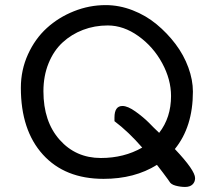

<svg xmlns="http://www.w3.org/2000/svg" viewBox="-20 -699 864 764"><path d="M63 -349.6Q63 -420.4 91.3 -482.7Q119.6 -544.9 166.3 -587.4Q212.9 -629.9 274.2 -654.3Q335.4 -678.7 400.4 -678.7Q454.6 -678.7 507.6 -658.2Q560.5 -637.7 603 -602.5Q645.5 -567.4 678.5 -523.7Q711.4 -480 729.5 -430.4Q747.6 -380.9 747.6 -334.5Q747.6 -194.3 675.8 -106Q756.3 -21 756.3 9.8Q756.3 25.4 745.8 35.2Q735.4 44.9 716.3 44.9Q698.2 44.9 679 39.8Q659.7 34.7 653.8 22.9Q653.3 22 646.5 12.5Q639.6 2.9 628.2 -12.2Q616.7 -27.3 604.5 -43Q515.6 12.7 392.1 12.7Q238.3 12.7 150.6 -84Q63 -180.7 63 -349.6ZM152.8 -335.9Q152.8 -215.3 217.3 -142.8Q281.7 -70.3 381.3 -70.3Q473.6 -70.3 545.9 -111.8Q491.2 -174.8 435.5 -216.8V-231.4Q435.5 -277.3 467.3 -277.3Q488.3 -277.3 519.3 -255.1Q550.3 -232.9 572.8 -210.4Q589.4 -192.9 613.3 -170.4Q660.6 -231 660.6 -316.9Q660.6 -382.8 625.2 -448Q589.8 -513.2 530.8 -555.4Q471.7 -597.7 408.7 -597.7Q356.4 -597.7 310.3 -580.1Q264.2 -562.5 229 -530Q193.8 -497.6 173.3 -447.3Q152.8 -397 152.8 -335.9Z"/></svg>

Font: Short Stack
Style: Regular
Weight: 400
Designer: James Grieshaber
Foundry: James Grieshaber
Version: Version 1.002